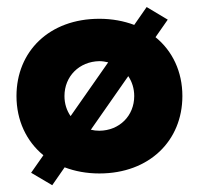

<svg xmlns="http://www.w3.org/2000/svg" viewBox="-20 -489 571 551"><path d="M426.3 -382.3 461.4 -432.6 400.9 -468.8 365.2 -417.5C335.4 -428.7 301.8 -435.1 265.1 -435.1C121.1 -435.1 27.3 -341.3 27.3 -213.4C27.3 -143.6 55.7 -83.5 104.5 -43.5L69.3 6.8L129.9 42.5L165.5 -8.8C194.8 2.4 228.5 8.8 265.1 8.8C408.7 8.8 503.4 -85.4 503.4 -213.4C503.4 -283.2 475.1 -342.8 426.3 -382.3ZM165 -213.4C165 -270 207.5 -312.5 265.1 -313.5C273.9 -313.5 282.2 -312 290.5 -310.1L182.6 -155.8C171.4 -171.9 165 -191.4 165 -213.4ZM265.1 -113.8C256.8 -113.8 248.5 -114.7 240.7 -116.7L348.1 -270.5C358.9 -254.4 365.2 -234.9 365.2 -213.4C365.2 -156.7 322.8 -114.3 265.1 -113.8Z"/></svg>

Font: Now ExtraBold
Style: Regular
Weight: 800
Designer: Alfredo Marco Pradil
Foundry: Alfredo Marco Pradil
Version: Version 1.200;hotconv 1.0.109;makeotfexe 2.5.65596